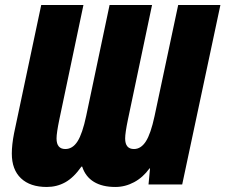

<svg xmlns="http://www.w3.org/2000/svg" viewBox="-20 -734 897 764"><path d="M27 -123Q27 -158 36 -204L144 -714H312L216 -258Q205 -205 205 -183Q205 -141 240 -141Q269 -141 288.5 -171.5Q308 -202 323 -273L416 -714H585L489 -258Q478 -205 478 -183Q478 -141 513 -141Q541 -141 560.5 -171.5Q580 -202 595 -272L689 -714H857L705 0H571L577 -64H575Q549 -28 513.5 -9Q478 10 439 10Q387 10 353.5 -10.5Q320 -31 307 -71H304Q273 -27 239.5 -8.5Q206 10 166 10Q100 10 63.5 -24.5Q27 -59 27 -123Z"/></svg>

Font: Noto Sans UI CondBlack
Style: Italic
Weight: 900
Width: 3
Italic angle: -12°
Designer: Monotype Design Team
Foundry: Monotype Imaging Inc.
Version: Version 1.001